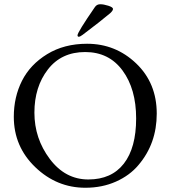

<svg xmlns="http://www.w3.org/2000/svg" viewBox="-20 -870 803 904"><path d="M369 -706Q357 -697 351 -697Q345 -697 345 -704Q345 -718 427 -837Q436 -850 452 -850Q468 -850 490 -843Q512 -836 512 -828Q512 -820 499 -808Q454 -770 369 -706ZM563 -99.5Q621 -174 621 -312.5Q621 -451 557 -538Q493 -625 381 -625Q269 -625 205.5 -543Q142 -461 142 -339.5Q142 -218 214.5 -121.5Q287 -25 396 -25Q505 -25 563 -99.5ZM45 -320Q45 -413 83.5 -489.5Q122 -566 202 -615Q282 -664 390 -664Q524 -664 621 -571.5Q718 -479 718 -335Q718 -194 632 -93Q591 -44 526 -15Q461 14 382 14Q247 14 146 -83Q45 -180 45 -320Z"/></svg>

Font: EB Garamond
Style: Regular
Weight: 400
Version: Version 0.012